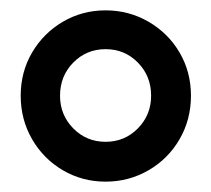

<svg xmlns="http://www.w3.org/2000/svg" viewBox="-20 -828 408 371"><path d="M20 -643Q20 -689 42 -726.5Q64 -764 101.5 -786Q139 -808 184 -808Q229 -808 267 -786Q305 -764 327 -726.5Q349 -689 349 -643Q349 -597 327 -559Q305 -521 267 -499Q229 -477 184 -477Q139 -477 101.5 -499Q64 -521 42 -559Q20 -597 20 -643ZM272 -643Q272 -681 246.5 -707Q221 -733 184 -733Q147 -733 121.5 -707Q96 -681 96 -643Q96 -606 121.5 -580Q147 -554 184 -554Q221 -554 246.5 -580Q272 -606 272 -643Z"/></svg>

Font: Barlow Semi Condensed SemiBold
Style: Regular
Weight: 600
Width: 4
Designer: Jeremy Tribby
Foundry: Tribby Type
Version: Version 1.408